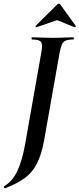

<svg xmlns="http://www.w3.org/2000/svg" viewBox="-52 -827 430 1040"><path d="M-25 193Q-27 194 -30 189Q-33 184 -30 182Q17 154 42.5 98Q68 42 83 -40L172 -544Q180 -587 170 -600Q160 -613 122 -613Q119 -613 119 -619Q119 -625 122 -625Q145 -625 172.5 -623.5Q200 -622 232 -622Q267 -622 295 -623.5Q323 -625 345 -625Q348 -625 348 -619Q348 -613 345 -613Q318 -613 304 -607Q290 -601 283.5 -586Q277 -571 271 -542L187 -67Q173 11 147.5 60Q122 109 80 139Q38 169 -25 193ZM147 -680Q145 -679 141.5 -682Q138 -685 141 -687L257 -802Q261 -807 266.5 -807Q272 -807 275 -802L358 -687Q360 -685 357 -681.5Q354 -678 351 -680L257 -718Z"/></svg>

Font: Cormorant Garamond Light
Style: Italic
Weight: 300
Italic angle: -10°
Designer: Christian Thalmann (Catharsis Fonts)
Foundry: Catharsis Fonts
Version: Version 4.001